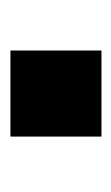

<svg xmlns="http://www.w3.org/2000/svg" viewBox="59 -480 220 379"><g transform="rotate(-90 169.5 -291.0)"><path d="M88.9 -201.2V-380.9H258.8V-201.2Z"/></g></svg>

Font: Nasu
Style: Bold
Weight: 700
Designer: Ryoko NISHIZUKA (kana &amp; ideographs); Paul D. Hunt (Latin, Greek &amp; Cyrillic); Wenlong ZHANG (bopomofo); Sandoll C
Version: Version 2014.1215